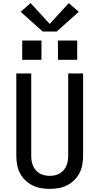

<svg xmlns="http://www.w3.org/2000/svg" viewBox="-20 -1208 640 1236"><path d="M300 8Q271 8 242.5 3Q214 -2 188.5 -15Q163 -28 142 -48.5Q121 -69 108 -94.5Q95 -120 90 -148.5Q85 -177 85 -206V-735H181V-206Q181 -190 183.5 -173Q186 -156 192.5 -141Q199 -126 210 -113Q221 -100 235.5 -91.5Q250 -83 266.5 -79.5Q283 -76 300 -76Q317 -76 333.5 -79.5Q350 -83 364.5 -91.5Q379 -100 390 -113Q401 -126 407.5 -141Q414 -156 416.5 -173Q419 -190 419 -206V-735H515V-206Q515 -177 510 -148.5Q505 -120 492 -94.5Q479 -69 458 -48.5Q437 -28 411.5 -15Q386 -2 357.5 3Q329 8 300 8ZM353 -823V-947H477V-823ZM123 -823V-947H247V-823ZM255 -1005 113 -1132 177 -1188 300 -1054 423 -1188 487 -1132 345 -1005Z"/></svg>

Font: Iosevka SS04 Medium Extended
Style: Regular
Weight: 500
Width: 7
Monospace: yes
Designer: Belleve Invis
Foundry: Belleve Invis
Version: Version 19.0.0; ttfautohint (v1.8.4)